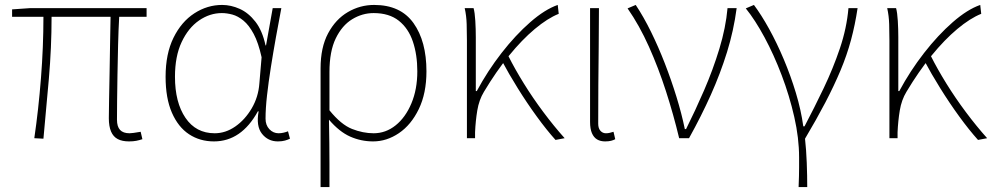

<svg xmlns="http://www.w3.org/2000/svg" viewBox="-20 -560 4020 778"><path d="M503 13Q475 13 457 3.5Q439 -6 430 -27Q421 -48 421 -81Q421 -108 422 -156Q423 -204 424 -262.5Q425 -321 426 -381Q427 -441 428 -492H189Q189 -368 178 -241Q167 -114 156 2L119 0Q136 -116 146 -243.5Q156 -371 156 -492H29V-522L101 -527H574V-492H463Q460 -439 458.5 -378Q457 -317 456 -257.5Q455 -198 454.5 -150Q454 -102 454 -75Q454 -47 466.5 -33.5Q479 -20 505 -20Q516 -20 550 -26L557 4Q545 8 532.5 10.5Q520 13 503 13Z M847 13Q790 13 746 -16Q702 -45 676.5 -103.5Q651 -162 651 -249Q651 -342 683 -407Q715 -472 767.5 -506Q820 -540 880 -540Q916 -540 951.5 -524Q987 -508 1015 -472Q1043 -436 1056 -376H1058L1085 -527H1120Q1109 -470 1098 -408.5Q1087 -347 1077.5 -287Q1068 -227 1062 -173.5Q1056 -120 1056 -79Q1056 -53 1071.5 -36.5Q1087 -20 1109 -20Q1119 -20 1129.5 -22.5Q1140 -25 1147 -28L1155 2Q1147 6 1135 9.5Q1123 13 1106 13Q1066 13 1041.5 -18Q1017 -49 1028 -109H1025Q958 13 847 13ZM850 -20Q894 -20 933.5 -47.5Q973 -75 1000 -121Q1027 -167 1031 -222L1040 -328Q1027 -387 1008 -422.5Q989 -458 966.5 -476.5Q944 -495 921.5 -501Q899 -507 879 -507Q830 -507 786.5 -477Q743 -447 716 -389.5Q689 -332 689 -249Q689 -145 731.5 -82.5Q774 -20 850 -20Z M1279 198V-283Q1279 -368 1309.5 -425Q1340 -482 1389.5 -511Q1439 -540 1496 -540Q1603 -540 1655.5 -466.5Q1708 -393 1708 -271Q1708 -182 1677 -118Q1646 -54 1596.5 -20.5Q1547 13 1492 13Q1443 13 1399 -6.5Q1355 -26 1313 -75Q1314 -22 1314.5 19.5Q1315 61 1315 103Q1315 145 1315 198ZM1494 -20Q1543 -20 1583 -52Q1623 -84 1647 -141Q1671 -198 1671 -271Q1671 -338 1653 -391.5Q1635 -445 1596 -476Q1557 -507 1494 -507Q1448 -507 1407 -482Q1366 -457 1340.5 -404.5Q1315 -352 1315 -268V-113Q1362 -55 1406.5 -37.5Q1451 -20 1494 -20Z M1872 0V-396Q1872 -428 1871 -462Q1870 -496 1863 -527H1899Q1904 -509 1906 -475.5Q1908 -442 1908 -409V-191H1912Q1956 -273 2012.5 -345.5Q2069 -418 2128.5 -470Q2188 -522 2240 -540L2244 -504Q2199 -486 2147 -442.5Q2095 -399 2042.5 -334.5Q1990 -270 1941 -188Q1921 -155 1914 -112.5Q1907 -70 1905 -24V0ZM2231 7Q2195 -33 2155 -88Q2115 -143 2078 -202.5Q2041 -262 2014 -313L2040 -333Q2066 -281 2102.5 -222Q2139 -163 2182 -105.5Q2225 -48 2268 0Z M2432 13Q2413 13 2399.5 5Q2386 -3 2378.5 -20.5Q2371 -38 2371 -66V-527H2407Q2407 -448 2406 -370.5Q2405 -293 2404.5 -215.5Q2404 -138 2404 -59Q2404 -40 2413 -30Q2422 -20 2435 -20Q2443 -20 2449.5 -21.5Q2456 -23 2466 -26L2473 4Q2466 8 2456 10.5Q2446 13 2432 13Z M2732 0Q2709 -96 2678.5 -190.5Q2648 -285 2609.5 -371Q2571 -457 2523 -526L2556 -540Q2588 -492 2618 -431Q2648 -370 2674 -303Q2700 -236 2721 -168Q2742 -100 2755 -37H2760Q2797 -111 2833 -194Q2869 -277 2895 -362.5Q2921 -448 2928 -527H2965Q2953 -436 2926 -349Q2899 -262 2860.5 -176Q2822 -90 2772 0Z M3216 198Q3217 172 3217.5 154Q3218 136 3218 118.5Q3218 101 3218 78Q3218 0 3198.5 -86Q3179 -172 3147.5 -255Q3116 -338 3078 -408.5Q3040 -479 3002 -526L3035 -540Q3065 -500 3096.5 -443Q3128 -386 3156 -319.5Q3184 -253 3205 -183.5Q3226 -114 3235 -48H3240Q3280 -124 3318 -203.5Q3356 -283 3383.5 -364.5Q3411 -446 3418 -527H3455Q3445 -460 3428.5 -398.5Q3412 -337 3386 -275Q3360 -213 3324.5 -145Q3289 -77 3242 2Q3247 47 3249 99Q3251 151 3251 198Z M3584 0V-396Q3584 -428 3583 -462Q3582 -496 3575 -527H3611Q3616 -509 3618 -475.5Q3620 -442 3620 -409V-191H3624Q3668 -273 3724.5 -345.5Q3781 -418 3840.5 -470Q3900 -522 3952 -540L3956 -504Q3911 -486 3859 -442.5Q3807 -399 3754.5 -334.5Q3702 -270 3653 -188Q3633 -155 3626 -112.5Q3619 -70 3617 -24V0ZM3943 7Q3907 -33 3867 -88Q3827 -143 3790 -202.5Q3753 -262 3726 -313L3752 -333Q3778 -281 3814.5 -222Q3851 -163 3894 -105.5Q3937 -48 3980 0Z"/></svg>

Font: Shanggu Sans SC VF
Style: Regular
Weight: 250
Designer: GuiWonder
Version: Version 1.021